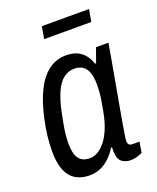

<svg xmlns="http://www.w3.org/2000/svg" viewBox="-134 -781 715 873"><g transform="rotate(-20 223.5 -344.0)"><path d="M147 12Q108 12 80 -5.5Q52 -23 38 -58.5Q24 -94 24 -148Q24 -184 28.5 -223Q33 -262 42 -301Q58 -376 84 -429Q110 -482 147 -510Q184 -538 232 -538Q264 -538 285.5 -528Q307 -518 321.5 -500Q336 -482 344 -457H349L374 -526H434L412 -400Q407 -372 400 -333.5Q393 -295 385.5 -253Q378 -211 371.5 -173.5Q365 -136 361 -110.5Q357 -85 357 -79Q357 -67 362 -61Q367 -55 379 -55H413L404 -3Q393 2 378 6.5Q363 11 348 11Q323 11 306 -1.5Q289 -14 287 -43Q286 -49 286 -56.5Q286 -64 287 -72L282 -74Q261 -37 226.5 -12.5Q192 12 147 12ZM176 -61Q196 -61 215.5 -72.5Q235 -84 252.5 -106.5Q270 -129 283.5 -162.5Q297 -196 305 -240Q311 -271 314.5 -293.5Q318 -316 319 -333Q320 -350 320 -365Q320 -399 312.5 -421.5Q305 -444 289 -456Q273 -468 247 -468Q218 -468 195 -450.5Q172 -433 155.5 -397Q139 -361 127 -307Q120 -272 115 -245Q110 -218 108 -196.5Q106 -175 106 -157Q106 -107 123 -84Q140 -61 176 -61ZM165 -641 175 -700H403L393 -641Z"/></g></svg>

Font: Archivo Condensed
Style: Italic
Weight: 400
Width: 3
Italic angle: -10°
Designer: Hector Gatti
Foundry: Omnibus-Type
Version: Version 2.001